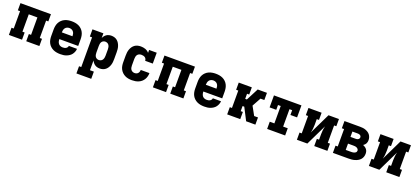

<svg xmlns="http://www.w3.org/2000/svg" viewBox="46 -1670 6507 3007"><g transform="rotate(20 3300.0 -166.5)"><path d="M46 0V-120H83V-410H46V-530H554V-410H517V-120H554V0H335V-120H372V-410H228V-120H265V0Z M903 8Q873 8 843 3Q813 -2 786 -14.5Q759 -27 736.5 -47.5Q714 -68 700 -94.5Q686 -121 680.5 -150.5Q675 -180 675 -210V-320Q675 -350 680.5 -379.5Q686 -409 699.5 -435Q713 -461 735 -482Q757 -503 784 -515.5Q811 -528 840.5 -533Q870 -538 900 -538Q930 -538 959.5 -533Q989 -528 1016 -515.5Q1043 -503 1065 -482Q1087 -461 1100.5 -435Q1114 -409 1119.5 -379.5Q1125 -350 1125 -320V-209H811Q811 -189 816 -169.5Q821 -150 833 -134.5Q845 -119 864 -111.5Q883 -104 903 -104Q917 -104 931 -106.5Q945 -109 957 -116Q969 -123 977.5 -134.5Q986 -146 987 -160H1123Q1122 -135 1112.5 -110.5Q1103 -86 1087.5 -65.5Q1072 -45 1050 -30.5Q1028 -16 1004 -7Q980 2 954.5 5Q929 8 903 8ZM811 -321H989Q989 -341 984.5 -360Q980 -379 968.5 -394.5Q957 -410 938.5 -418Q920 -426 900 -426Q880 -426 861.5 -418Q843 -410 831.5 -394.5Q820 -379 815.5 -359.5Q811 -340 811 -321Z M1246 205V85H1283V-410H1246V-530H1428V-452Q1437 -471 1450.5 -488Q1464 -505 1481.5 -516.5Q1499 -528 1519.5 -533Q1540 -538 1562 -538Q1587 -538 1612 -530.5Q1637 -523 1657 -506.5Q1677 -490 1690.5 -468Q1704 -446 1712 -421.5Q1720 -397 1722.5 -371.5Q1725 -346 1725 -320V-210Q1725 -184 1722.5 -158.5Q1720 -133 1712 -108.5Q1704 -84 1690.5 -62Q1677 -40 1657 -23.5Q1637 -7 1612 0.5Q1587 8 1562 8Q1540 8 1519.5 3Q1499 -2 1481.5 -13.5Q1464 -25 1450.5 -42Q1437 -59 1428 -78V85H1493V205ZM1501 -112Q1519 -112 1535.5 -119.5Q1552 -127 1562 -142Q1572 -157 1576 -174.5Q1580 -192 1580 -210V-320Q1580 -338 1576 -355.5Q1572 -373 1562 -388Q1552 -403 1535.5 -410.5Q1519 -418 1501 -418Q1484 -418 1468 -409.5Q1452 -401 1443 -386.5Q1434 -372 1431 -354.5Q1428 -337 1428 -320V-210Q1428 -193 1431 -175.5Q1434 -158 1443 -143.5Q1452 -129 1468 -120.5Q1484 -112 1501 -112Z M2098 8Q2068 8 2038.5 3Q2009 -2 1982.5 -15Q1956 -28 1934.5 -48.5Q1913 -69 1899 -95.5Q1885 -122 1880 -151Q1875 -180 1875 -210V-320Q1875 -347 1878 -373Q1881 -399 1890 -424.5Q1899 -450 1914 -472Q1929 -494 1950.5 -509.5Q1972 -525 1998.5 -531.5Q2025 -538 2051 -538Q2070 -538 2089.5 -535Q2109 -532 2127 -525.5Q2145 -519 2161 -508Q2177 -497 2190 -482V-530H2317V-349H2190Q2190 -365 2183 -379.5Q2176 -394 2163 -402.5Q2150 -411 2134.5 -414.5Q2119 -418 2103 -418Q2085 -418 2067.5 -411Q2050 -404 2039 -389.5Q2028 -375 2024 -356.5Q2020 -338 2020 -320V-210Q2020 -192 2023.5 -174.5Q2027 -157 2037 -142.5Q2047 -128 2063.5 -120Q2080 -112 2098 -112Q2113 -112 2128 -117Q2143 -122 2153.5 -133.5Q2164 -145 2169 -160Q2174 -175 2174 -191Q2174 -191 2174 -191Q2174 -191 2174 -191Q2174 -191 2174 -191Q2174 -191 2174 -191H2319Q2319 -191 2319 -191Q2319 -191 2319 -191Q2319 -163 2312 -135.5Q2305 -108 2290.5 -84Q2276 -60 2254.5 -41.5Q2233 -23 2207 -12Q2181 -1 2153.5 3.5Q2126 8 2098 8Z M2446 0V-120H2483V-410H2446V-530H2954V-410H2917V-120H2954V0H2735V-120H2772V-410H2628V-120H2665V0Z M3303 8Q3273 8 3243 3Q3213 -2 3186 -14.5Q3159 -27 3136.5 -47.5Q3114 -68 3100 -94.5Q3086 -121 3080.5 -150.5Q3075 -180 3075 -210V-320Q3075 -350 3080.5 -379.5Q3086 -409 3099.5 -435Q3113 -461 3135 -482Q3157 -503 3184 -515.5Q3211 -528 3240.5 -533Q3270 -538 3300 -538Q3330 -538 3359.5 -533Q3389 -528 3416 -515.5Q3443 -503 3465 -482Q3487 -461 3500.5 -435Q3514 -409 3519.5 -379.5Q3525 -350 3525 -320V-209H3211Q3211 -189 3216 -169.5Q3221 -150 3233 -134.5Q3245 -119 3264 -111.5Q3283 -104 3303 -104Q3317 -104 3331 -106.5Q3345 -109 3357 -116Q3369 -123 3377.5 -134.5Q3386 -146 3387 -160H3523Q3522 -135 3512.5 -110.5Q3503 -86 3487.5 -65.5Q3472 -45 3450 -30.5Q3428 -16 3404 -7Q3380 2 3354.5 5Q3329 8 3303 8ZM3211 -321H3389Q3389 -341 3384.5 -360Q3380 -379 3368.5 -394.5Q3357 -410 3338.5 -418Q3320 -426 3300 -426Q3280 -426 3261.5 -418Q3243 -410 3231.5 -394.5Q3220 -379 3215.5 -359.5Q3211 -340 3211 -321Z M3684 0V-120H3720V-410H3684V-530H3902V-410H3866V-325H3894L4000 -530H4154V-410H4090L4010 -265L4090 -120H4154V0H4000L3898 -198L3894 -205H3866V-120H3902V0Z M4350 0V-120H4427V-410H4382V-330H4271V-530H4729V-330H4618V-410H4573V-120H4650V0Z M4846 0V-120H4883V-410H4846V-530H5065V-410H5028V-318Q5028 -283 5024 -248.5Q5020 -214 5011 -181L5180 -530H5354V-410H5317V-120H5354V0H5135V-120H5172V-212Q5172 -247 5176 -281.5Q5180 -316 5189 -349L5020 0Z M5446 0V-120H5483V-410H5446V-530H5706Q5729 -530 5752.5 -527.5Q5776 -525 5798 -517Q5820 -509 5840 -496.5Q5860 -484 5874.5 -465Q5889 -446 5896 -423Q5903 -400 5903 -377Q5903 -362 5900 -347.5Q5897 -333 5890 -320Q5883 -307 5872.5 -296.5Q5862 -286 5849 -278Q5867 -270 5883 -259.5Q5899 -249 5911 -233.5Q5923 -218 5928 -199.5Q5933 -181 5933 -161Q5933 -135 5924.5 -110Q5916 -85 5898.5 -65.5Q5881 -46 5857.5 -33Q5834 -20 5809 -12.5Q5784 -5 5758 -2.5Q5732 0 5706 0ZM5619 -329H5706Q5716 -329 5727 -331Q5738 -333 5747 -339Q5756 -345 5761.5 -354.5Q5767 -364 5767 -375Q5767 -385 5761.5 -394.5Q5756 -404 5746.5 -409.5Q5737 -415 5726.5 -416.5Q5716 -418 5706 -418H5619ZM5619 -112H5706Q5715 -112 5725 -112.5Q5735 -113 5744.5 -115Q5754 -117 5763 -120.5Q5772 -124 5780 -130Q5788 -136 5792.5 -145Q5797 -154 5797 -163Q5797 -178 5787 -190Q5777 -202 5763.5 -208Q5750 -214 5735 -215.5Q5720 -217 5706 -217H5619Z M6046 0V-120H6083V-410H6046V-530H6265V-410H6228V-318Q6228 -283 6224 -248.5Q6220 -214 6211 -181L6380 -530H6554V-410H6517V-120H6554V0H6335V-120H6372V-212Q6372 -247 6376 -281.5Q6380 -316 6389 -349L6220 0Z"/></g></svg>

Font: Iosevka Curly Slab HvEx
Style: Regular
Weight: 900
Width: 7
Monospace: yes
Designer: Belleve Invis
Foundry: Belleve Invis
Version: Version 11.1.0; ttfautohint (v1.8.3)